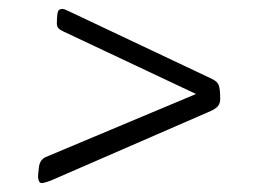

<svg xmlns="http://www.w3.org/2000/svg" viewBox="-20 -525 570 429"><path d="M73 -116Q69 -116 67 -120.5Q65 -125 65 -131Q65 -135 67 -151.5Q69 -168 82 -174L418 -315L121 -455Q111 -460 109 -464Q107 -468 107 -472Q107 -486 108.5 -495.5Q110 -505 119 -505Q122 -505 126 -503.5Q130 -502 140 -497L453 -349Q466 -343 469 -334Q472 -325 472 -304Q472 -294 467 -288Q462 -282 451 -277L97 -123Q87 -119 81.5 -117.5Q76 -116 73 -116Z"/></svg>

Font: Briem Hand Thin
Style: Regular
Weight: 100
Designer: Gunnlaugur SE Briem, Eben Sorkin
Foundry: Sorkin Type Co.
Version: Version 1.003